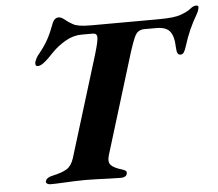

<svg xmlns="http://www.w3.org/2000/svg" viewBox="-50 -750 918 809"><g transform="rotate(-5 408.5 -345.5)"><path d="M130.6 3.4Q123.5 3.4 117.5 -0.4Q111.5 -4.1 113.2 -10.9Q115.6 -19.6 124 -24.6Q132.3 -29.7 143.6 -31.8Q183.9 -40.5 204.3 -53.2Q224.7 -66 234.7 -97.9L365.7 -523.4Q383 -581 382.2 -597.1Q381.4 -613.2 364.3 -613.2H317.4Q281.5 -613.2 248.5 -594.1Q215.4 -575 190.9 -549.7Q183.5 -542.2 171.1 -529.4Q158.7 -516.7 145.6 -507.1Q132.5 -497.4 122.4 -497.4Q114 -497.4 112.7 -502.4Q111.4 -507.4 112.3 -514.5Q113.9 -519.8 117.5 -527.4Q121.2 -535 126.4 -542.3Q155.2 -577 170.6 -605.5Q186 -633.9 198.7 -669Q203.2 -681.7 210.3 -687.8Q217.4 -693.9 226.4 -693.9Q236.1 -693.9 247.3 -685.5Q258.4 -677 267.3 -670.4Q276.1 -664.9 284.9 -659.9Q293.8 -654.8 311.3 -651.7Q328.7 -648.6 362.2 -648.6L638.8 -649.4Q680.5 -649.4 703.4 -652.2Q726.2 -655 736.9 -658.8Q747.6 -662.7 752.3 -664.8Q771.2 -672.3 783.8 -682.7Q796.4 -693.1 807.8 -693.1Q821.1 -693.1 816.2 -678Q815.3 -673.4 813.1 -667.9Q810.8 -662.3 807.8 -657.3Q789.7 -626.8 775.4 -594.8Q761.1 -562.7 749.8 -525.8Q744.7 -509.6 739.3 -501.2Q733.8 -492.9 724.9 -492.9Q715.4 -492.9 711.9 -501.4Q708.4 -510 707.6 -529Q706.8 -570.1 691.1 -591.6Q675.3 -613.2 633.2 -613.2H583.3Q567.8 -613.2 557.3 -606.4Q546.7 -599.5 538.4 -580.2Q530.1 -560.9 518.2 -524.5L387.4 -98.7Q378.2 -69.3 390.5 -55.7Q402.8 -42.1 438.2 -31.8Q447.5 -28.8 452.5 -25Q457.5 -21.2 455 -11.7Q453.4 -4.9 446.4 -1.2Q439.5 2.5 430.8 2.5Q409 2.5 381.6 1.4Q354.1 0.4 327.7 -0.6Q301.3 -1.6 281.1 -1.6Q260.6 -1.6 234 -0.6Q207.4 0.4 180.2 1.9Q153.1 3.4 130.6 3.4Z"/></g></svg>

Font: EB Garamond
Style: Italic
Weight: 400
Italic angle: -17.2°
Designer: Georg Duffner and Octavio Pardo
Foundry: Georg Duffner
Version: Version 1.001